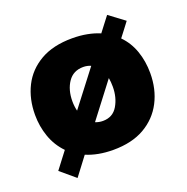

<svg xmlns="http://www.w3.org/2000/svg" viewBox="-117 -669 831 855"><g transform="rotate(-20 299.0 -241.0)"><path d="M108 77.5 38 18.5Q53.5 -2 68.2 -21.2Q83 -40.5 97.5 -59.5Q61 -97 43.5 -146.8Q26 -196.5 26 -251Q26 -326 56 -385.8Q86 -445.5 146.5 -480.5Q207 -515.5 297.5 -515.5Q335.5 -515.5 368 -509.2Q400.5 -503 427.5 -491.5Q440.5 -508.5 453.5 -525.5Q466.5 -542.5 480 -560L553 -505.5Q540 -488.5 527.8 -472.2Q515.5 -456 503 -440Q538 -404.5 555 -355.8Q572 -307 572 -251Q572 -175 540.8 -114.8Q509.5 -54.5 449.5 -20Q389.5 14.5 301.5 14.5Q264.5 14.5 232.5 8.5Q200.5 2.5 173.5 -9Q157.5 12.5 141 34Q124.5 55.5 108 77.5ZM203 -251Q203 -227 208.5 -205L331 -364.5Q333.5 -367.5 336 -371Q319.5 -378.5 300 -378.5Q253 -378.5 228 -342Q203 -305.5 203 -251ZM301.5 -122.5Q348.5 -122.5 371.5 -161.2Q394.5 -200 394.5 -251Q394.5 -273.5 391 -293L266 -129.5Q282.5 -122.5 301.5 -122.5Z"/></g></svg>

Font: Commissioner ExtraBold
Style: Regular
Weight: 800
Designer: Kostas Bartsokas
Foundry: Kostas Bartsokas
Version: Version 1.000; ttfautohint (v1.8.3)